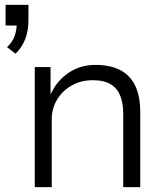

<svg xmlns="http://www.w3.org/2000/svg" viewBox="-20 -770 693 790"><path d="M44 -549 9 -576Q33 -599 41 -624Q49 -649 49 -675L62 -665H3V-750H97V-685Q97 -645 84.5 -611Q72 -577 44 -549ZM123 0V-494H188V-385H190Q215 -439 263 -471Q311 -503 372 -503Q434 -503 475 -481.5Q516 -460 536.5 -417Q557 -374 557 -309V0H487V-305Q487 -345 475 -375.5Q463 -406 436 -423Q409 -440 362 -440Q313 -440 274.5 -418Q236 -396 214.5 -359.5Q193 -323 193 -281V0Z"/></svg>

Font: Nunito Sans 7pt Light
Style: Regular
Weight: 300
Designer: Vernon Adams
Foundry: Vernon Adams
Version: Version 3.101;gftools[0.9.27]